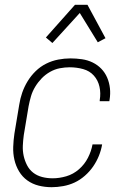

<svg xmlns="http://www.w3.org/2000/svg" viewBox="-20 -771 540 799"><path d="M195 8Q167 8 141 1.5Q115 -5 94 -20Q73 -35 59.5 -57.5Q46 -80 40 -106Q34 -132 35 -160Q36 -188 40 -215L60 -335Q64 -361 72.5 -385.5Q81 -410 95 -433Q109 -456 128.5 -475Q148 -494 172 -506Q196 -518 222 -523Q248 -528 273 -528Q297 -528 321 -524.5Q345 -521 365.5 -511Q386 -501 401.5 -485Q417 -469 426 -448Q435 -427 437.5 -403.5Q440 -380 436 -356L435 -350H395V-354Q400 -383 394 -410Q388 -437 370.5 -456.5Q353 -476 326 -483.5Q299 -491 270 -491Q250 -491 229 -487Q208 -483 188.5 -472Q169 -461 153.5 -445Q138 -429 126.5 -410Q115 -391 109 -370.5Q103 -350 99 -329L79 -209Q76 -187 75 -165Q74 -143 78.5 -122.5Q83 -102 92.5 -83.5Q102 -65 118 -52.5Q134 -40 155 -34.5Q176 -29 199 -29Q227 -29 256 -37.5Q285 -46 308.5 -66.5Q332 -87 346 -114.5Q360 -142 365 -170H405Q401 -146 391.5 -122.5Q382 -99 367.5 -78Q353 -57 333 -39.5Q313 -22 290.5 -11.5Q268 -1 243 3.5Q218 8 195 8ZM198 -592 171 -615 292 -751H344L419 -612L387 -595L312 -717Z"/></svg>

Font: Iosevka Term Curly XLt Obl
Style: Regular
Weight: 200
Italic angle: -9°
Designer: Belleve Invis
Foundry: Belleve Invis
Version: Version 32.3.0